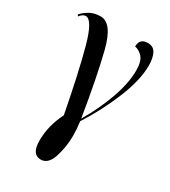

<svg xmlns="http://www.w3.org/2000/svg" viewBox="-192 -641 865 976"><g transform="rotate(30 241.0 -153.0)"><path d="M206 240Q250 240 269.5 179Q289 118 289 53Q289 12 283 -29Q352 -137 398 -250.5Q444 -364 444 -449Q444 -490 430.5 -518Q417 -546 383 -546Q335 -546 335 -498Q359 -494 380 -471.5Q401 -449 401 -394Q401 -322 369 -230.5Q337 -139 281 -43Q244 -270 209.5 -406.5Q175 -543 108 -543Q70 -543 43 -527Q16 -511 1 -493L7 -485Q24 -507 41 -507Q80 -507 116 -375Q152 -243 196 -14Q153 72 153 159Q153 240 206 240Z"/></g></svg>

Font: Noto Serif Display Condensed Semi
Style: Regular
Weight: 600
Width: 3
Designer: Monotype Design Team
Foundry: Monotype Imaging Inc.
Version: Version 1.900